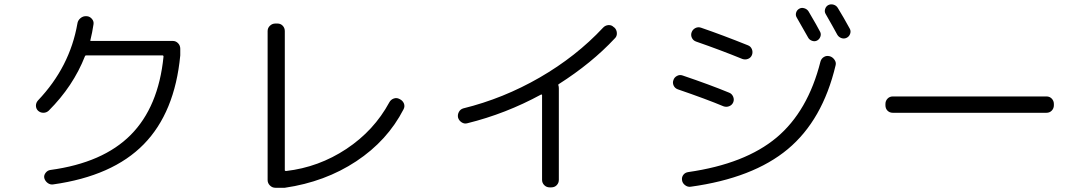

<svg xmlns="http://www.w3.org/2000/svg" viewBox="-20 -848 5040 895"><path d="M207 -332Q196.3 -322.3 182.1 -322.3Q168 -322.3 157.2 -332Q147.5 -341.8 147.5 -355.5Q147.5 -369.1 157.2 -379.9Q305.7 -536.1 340.8 -738.3Q342.8 -752.9 355 -763.2Q367.2 -773.4 381.8 -772.5H384.8Q398.4 -771.5 408.2 -760.3Q418 -749 416 -735.4Q410.2 -696.3 401.4 -661.1Q399.4 -657.2 404.3 -657.2H785.2Q799.8 -657.2 810.1 -646.5Q820.3 -635.7 820.3 -621.1V-589.8Q794.9 -323.2 649.9 -175.3Q504.9 -27.3 227.5 11.7Q213.9 13.7 202.1 4.9Q190.4 -3.9 186.5 -17.6Q183.6 -30.3 192.4 -42Q201.2 -53.7 214.8 -55.7Q460 -88.9 589.4 -219.2Q718.8 -349.6 742.2 -584Q742.2 -589.8 737.3 -589.8H382.8Q377 -589.8 376 -585.9Q321.3 -446.3 207 -332Z M1263.7 27.3Q1249 27.3 1238.3 16.6Q1227.5 5.9 1227.5 -8.8V-703.1Q1227.5 -717.8 1238.3 -728Q1249 -738.3 1263.7 -738.3H1273.4Q1288.1 -738.3 1297.9 -728Q1307.6 -717.8 1307.6 -703.1V-54.7Q1307.6 -50.8 1313.5 -50.8Q1465.8 -68.4 1594.7 -153.8Q1723.6 -239.3 1794.9 -371.1Q1801.8 -383.8 1815.4 -388.7Q1829.1 -393.6 1841.8 -386.7L1843.8 -385.7Q1857.4 -378.9 1862.8 -365.7Q1868.2 -352.5 1861.3 -338.9Q1786.1 -192.4 1640.6 -96.2Q1495.1 0 1307.6 27.3Z M2158.2 -273.4Q2144.5 -269.5 2131.8 -277.8Q2119.1 -286.1 2115.2 -299.8Q2112.3 -313.5 2119.1 -326.2Q2126 -338.9 2139.6 -342.8Q2326.2 -388.7 2496.1 -486.8Q2666 -585 2791 -718.8Q2800.8 -729.5 2815.4 -731Q2830.1 -732.4 2840.8 -721.7L2843.8 -719.7Q2854.5 -710 2855.5 -694.3Q2856.4 -678.7 2845.7 -668.9Q2738.3 -553.7 2585 -456.1Q2581.1 -454.1 2583 -449.2Q2585 -445.3 2585 -435.5V-9.8Q2585 4.9 2575.2 15.1Q2565.4 25.4 2549.8 25.4H2542Q2527.3 25.4 2517.1 15.1Q2506.8 4.9 2506.8 -9.8V-404.3Q2506.8 -406.2 2504.9 -407.2Q2502.9 -408.2 2502 -407.2Q2336.9 -317.4 2158.2 -273.4Z M3749 -794.9Q3791 -723.6 3802.7 -700.2Q3808.6 -689.5 3804.2 -677.2Q3799.8 -665 3789.1 -659.2Q3778.3 -653.3 3765.6 -657.7Q3752.9 -662.1 3747.1 -672.9Q3716.8 -726.6 3694.3 -765.6Q3687.5 -776.4 3690.9 -788.6Q3694.3 -800.8 3705.1 -807.1Q3715.8 -813.5 3729 -809.6Q3742.2 -805.7 3749 -794.9ZM3840.8 -824.2Q3852.5 -830.1 3865.7 -826.2Q3878.9 -822.3 3885.7 -810.5Q3912.1 -767.6 3941.4 -713.9Q3947.3 -703.1 3942.9 -690.4Q3938.5 -677.7 3926.8 -671.9Q3915 -666 3902.3 -670.4Q3889.6 -674.8 3882.8 -686.5Q3863.3 -722.7 3829.1 -782.2Q3822.3 -793 3826.2 -805.7Q3830.1 -818.4 3840.8 -824.2ZM3188.5 -45.9Q3453.1 -84 3599.6 -206.5Q3746.1 -329.1 3804.7 -561.5Q3808.6 -575.2 3820.8 -582.5Q3833 -589.8 3846.7 -585.9H3847.7Q3861.3 -582 3870.1 -569.3Q3878.9 -556.6 3875 -543Q3814.5 -288.1 3652.3 -152.8Q3490.2 -17.6 3199.2 22.5Q3185.5 24.4 3173.3 15.1Q3161.1 5.9 3159.2 -8.3Q3157.2 -22.5 3165.5 -33.2Q3173.8 -43.9 3188.5 -45.9ZM3139.6 -431.6Q3126 -436.5 3120.1 -449.2Q3114.3 -461.9 3119.1 -474.6Q3123 -487.3 3135.7 -494.1Q3148.4 -501 3162.1 -496.1Q3289.1 -453.1 3378.9 -416Q3391.6 -411.1 3397.5 -397.5Q3403.3 -383.8 3397.9 -371.1Q3392.6 -358.4 3379.4 -353Q3366.2 -347.7 3352.5 -352.5Q3273.4 -385.7 3139.6 -431.6ZM3224.6 -654.3Q3210.9 -659.2 3205.1 -671.9Q3199.2 -684.6 3204.1 -697.8Q3209 -710.9 3221.7 -717.3Q3234.4 -723.6 3248 -718.8Q3347.7 -684.6 3466.8 -636.7Q3479.5 -631.8 3484.9 -618.7Q3490.2 -605.5 3485.4 -592.3Q3480.5 -579.1 3467.3 -573.7Q3454.1 -568.4 3440.4 -573.2Q3339.8 -614.3 3224.6 -654.3Z M4141.6 -322.3Q4127 -322.3 4117.2 -332Q4107.4 -341.8 4107.4 -357.4V-363.3Q4107.4 -377.9 4117.2 -388.2Q4127 -398.4 4141.6 -398.4H4858.4Q4873 -398.4 4882.8 -388.2Q4892.6 -377.9 4892.6 -363.3V-357.4Q4892.6 -342.8 4882.8 -332.5Q4873 -322.3 4858.4 -322.3Z"/></svg>

Font: Rounded-L Mgen+ 2m regular
Style: Regular
Weight: 400
Designer: [Source Han Sans]
Ryoko NISHIZUKA  (kana & ideographs); Paul D. Hunt (Latin, Greek & Cyrillic); Wenlong ZHANG  (bopomofo
Version: Version 1.059.20150602